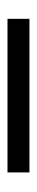

<svg xmlns="http://www.w3.org/2000/svg" viewBox="192 -232 100 525"><g transform="rotate(-90 242.5 30.0)"><path d="M33 60H453V0H33Z"/></g></svg>

Font: Unageo Variable
Style: Regular
Weight: 300
Designer: Richard Sepsi
Foundry: Richard Sepsi
Version: Version 2.200